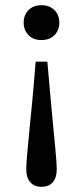

<svg xmlns="http://www.w3.org/2000/svg" viewBox="-20 -532 319 738"><path d="M162 -295Q170 -206 175.5 -142.5Q181 -79 185.5 -35.5Q190 8 192.5 37Q195 66 196.5 85Q198 104 198 120Q198 151 183 168.5Q168 186 139 186Q112 186 96.5 168.5Q81 151 81 120Q81 104 82.5 85Q84 66 86.5 37Q89 8 93.5 -35.5Q98 -79 104 -142.5Q110 -206 117 -295ZM139 -512Q171 -512 189.5 -493Q208 -474 208 -445Q208 -416 189.5 -397Q171 -378 139 -378Q108 -378 89.5 -397Q71 -416 71 -445Q71 -474 89.5 -493Q108 -512 139 -512Z"/></svg>

Font: Montagu Slab
Style: Regular
Weight: 400
Version: Version 1.000